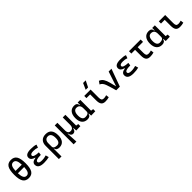

<svg xmlns="http://www.w3.org/2000/svg" viewBox="555 -2953 5335 5335"><g transform="rotate(-45 3222.5 -285.0)"><path d="M293 9.8Q173.8 9.8 120.1 -74.7Q66.4 -159.2 66.4 -346.7Q66.4 -534.2 120.1 -618.7Q173.8 -703.1 293 -703.1Q412.1 -703.1 465.8 -618.7Q519.5 -534.2 519.5 -346.7Q519.5 -159.2 465.8 -74.7Q412.1 9.8 293 9.8ZM293 -613.3Q233.9 -613.3 204.1 -561.3Q174.3 -509.3 169.9 -394.5H416Q411.6 -509.3 381.8 -561.3Q352.1 -613.3 293 -613.3ZM293 -80.1Q352.5 -80.1 382.1 -132.8Q411.6 -185.5 416 -301.8H169.9Q174.3 -185.5 203.9 -132.8Q233.4 -80.1 293 -80.1Z M891.6 9.8Q667 9.8 667 -136.7Q667 -238.3 816.4 -258.8V-268.6Q681.6 -302.7 681.6 -401.4Q681.6 -527.3 899.4 -527.3Q1037.6 -527.3 1098.6 -499L1066.9 -410.6Q999.5 -437.5 910.2 -437.5Q789.6 -437.5 789.6 -377Q789.6 -308.6 993.2 -300.8L981.4 -212.4H965.8Q774.9 -212.4 774.9 -141.6Q774.9 -80.1 895.5 -80.1Q956.1 -80.1 995.8 -89.4Q1035.6 -98.6 1066.9 -106.9L1093.8 -13.7Q1054.7 -2.9 1003.7 3.4Q952.6 9.8 891.6 9.8Z M1253.9 224.6V-295.4Q1253.9 -406.2 1313.7 -466.8Q1373.5 -527.3 1482.4 -527.3Q1710.9 -527.3 1710.9 -253.9Q1710.9 -126.5 1654.5 -58.3Q1598.1 9.8 1495.1 9.8Q1440.4 9.8 1406.2 -12.9Q1372.1 -35.6 1367.2 -80.1H1357.4V224.6ZM1482.4 -439.5Q1422.9 -439.5 1390.1 -400.6Q1357.4 -361.8 1357.4 -291V-166Q1357.4 -78.1 1488.3 -78.1Q1608.4 -78.1 1608.4 -253.9Q1608.4 -439.5 1482.4 -439.5Z M1834 224.6V-517.6H1937.5V-210Q1937.5 -153.8 1962.9 -123.3Q1988.3 -92.8 2034.2 -92.8Q2090.8 -92.8 2119.6 -126.5Q2148.4 -160.2 2148.4 -239.3V-517.6H2252V-93.8L2323.2 -83V0L2157.2 4.9L2149.9 -99.6H2140.6Q2120.1 9.8 2034.2 9.8Q1955.1 9.8 1934.1 -99.6H1924.8L1942.4 224.6Z M2601.6 9.8Q2496.6 9.8 2438.7 -58.3Q2380.9 -126.5 2380.9 -253.9Q2380.9 -384.3 2438.7 -455.8Q2496.6 -527.3 2602.5 -527.3Q2712.9 -527.3 2724.6 -423.8H2734.4V-517.6H2837.9V-93.8L2909.2 -83V0L2743.2 4.9L2737.3 -80.1H2724.6Q2719.7 -35.6 2686.8 -12.9Q2653.8 9.8 2601.6 9.8ZM2483.4 -253.9Q2483.4 -78.1 2603.5 -78.1Q2734.4 -78.1 2734.4 -166V-291Q2734.4 -439.5 2602.5 -439.5Q2545.4 -439.5 2514.4 -391.1Q2483.4 -342.8 2483.4 -253.9Z M3302.7 9.8Q3216.3 9.8 3178 -39.1Q3139.6 -87.9 3139.6 -195.3V-431.6H2993.2V-517.6H3243.2V-200.2Q3243.2 -138.7 3261.5 -110.8Q3279.8 -83 3341.8 -83Q3379.9 -83 3437.5 -101.6L3449.2 -10.7Q3411.6 0 3377 4.9Q3342.3 9.8 3302.7 9.8ZM3142.1 -609.4 3225.1 -794.9H3328.6L3235.8 -609.4Z M3732.4 0 3677.2 -190.4Q3658.2 -255.9 3638.4 -306.4Q3618.7 -356.9 3590.6 -391.1Q3562.5 -425.3 3518.6 -441.9L3578.1 -527.3Q3653.3 -499.5 3693.1 -435.3Q3732.9 -371.1 3757.8 -273.4L3804.7 -87.9H3810.5L3952.1 -517.6H4062.5L3875 0Z M4407.2 9.8Q4182.6 9.8 4182.6 -136.7Q4182.6 -238.3 4332 -258.8V-268.6Q4197.3 -302.7 4197.3 -401.4Q4197.3 -527.3 4415 -527.3Q4553.2 -527.3 4614.3 -499L4582.5 -410.6Q4515.1 -437.5 4425.8 -437.5Q4305.2 -437.5 4305.2 -377Q4305.2 -308.6 4508.8 -300.8L4497.1 -212.4H4481.4Q4290.5 -212.4 4290.5 -141.6Q4290.5 -80.1 4411.1 -80.1Q4471.7 -80.1 4511.5 -89.4Q4551.3 -98.6 4582.5 -106.9L4609.4 -13.7Q4570.3 -2.9 4519.3 3.4Q4468.3 9.8 4407.2 9.8Z M5060.5 9.8Q4974.1 9.8 4935.8 -39.1Q4897.5 -87.9 4897.5 -195.3V-424.8H4751V-517.6H5210V-424.8H5001V-200.2Q5001 -138.7 5019.3 -110.8Q5037.6 -83 5099.6 -83Q5137.7 -83 5195.3 -101.6L5207 -10.7Q5169.4 0 5134.8 4.9Q5100.1 9.8 5060.5 9.8Z M5531.2 9.8Q5426.3 9.8 5368.4 -58.3Q5310.5 -126.5 5310.5 -253.9Q5310.5 -384.3 5368.4 -455.8Q5426.3 -527.3 5532.2 -527.3Q5642.6 -527.3 5654.3 -423.8H5664.1V-517.6H5767.6V-93.8L5838.9 -83V0L5672.9 4.9L5667 -80.1H5654.3Q5649.4 -35.6 5616.5 -12.9Q5583.5 9.8 5531.2 9.8ZM5413.1 -253.9Q5413.1 -78.1 5533.2 -78.1Q5664.1 -78.1 5664.1 -166V-291Q5664.1 -439.5 5532.2 -439.5Q5475.1 -439.5 5444.1 -391.1Q5413.1 -342.8 5413.1 -253.9Z M6232.4 9.8Q6146 9.8 6107.7 -39.1Q6069.3 -87.9 6069.3 -195.3V-431.6H5922.9V-517.6H6172.9V-200.2Q6172.9 -138.7 6191.2 -110.8Q6209.5 -83 6271.5 -83Q6309.6 -83 6367.2 -101.6L6378.9 -10.7Q6341.3 0 6306.6 4.9Q6272 9.8 6232.4 9.8Z"/></g></svg>

Font: Caskaydia Cove
Style: Regular
Weight: 400
Monospace: yes
Designer: Aaron Bell
Foundry: Saja Typeworks
Version: Version 4.300; ttfautohint (v1.8.3)